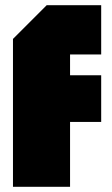

<svg xmlns="http://www.w3.org/2000/svg" viewBox="-20 -720 430 740"><path d="M30 0V-570L160 -700H370V-510H250V-430H370V-250H250V0Z"/></svg>

Font: Tektur Condensed Black
Style: Regular
Weight: 900
Width: 3
Designer: Adam Jagosz
Foundry: Adam Jagosz
Version: Version 1.005;gftools[0.9.30]